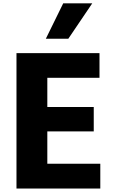

<svg xmlns="http://www.w3.org/2000/svg" viewBox="-20 -1089 687 1143"><path d="M78.1 33.2V-772.5H572.3V-626H261.7V-452.1H538.1V-306.6H261.7V-114.3H577.1V33.2ZM252.9 -858.4 356.4 -1069.3H529.3L386.7 -858.4Z"/></svg>

Font: GenEi M Gothic v2 Heavy
Style: Regular
Weight: 800
Version: Version 2.0